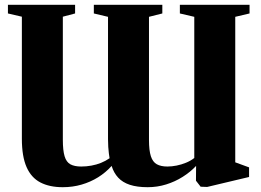

<svg xmlns="http://www.w3.org/2000/svg" viewBox="-20 -763 1087 799"><path d="M1018.5 -743V-707L959 -693V-87.5L1016.5 -66.5V-26.5L842 15L815 14L795.5 -11L796 -72.5Q772 -47 740.2 -27Q708.5 -7 671.5 4.5Q634.5 16 594.5 16Q550.5 16 520.2 6Q490 -4 471.8 -23.8Q453.5 -43.5 444.5 -72.5Q420 -45 388.2 -25.2Q356.5 -5.5 319.5 5.2Q282.5 16 241 16Q186 16 148 -3.8Q110 -23.5 90.5 -67.8Q71 -112 71 -185.5V-693.5L13 -707V-743H292.5V-707L241.5 -693.5V-181.5Q241.5 -137 248.8 -112.8Q256 -88.5 273 -79.2Q290 -70 318 -70Q339.5 -70 360.2 -73.8Q381 -77.5 400.2 -85.2Q419.5 -93 436 -104.5Q434.5 -113 433 -125Q431.5 -137 430.5 -151.5Q429.5 -166 429.5 -183V-693L370.5 -707V-743H655.5V-707L600 -693V-180Q600 -137 607.8 -113Q615.5 -89 632.5 -79.5Q649.5 -70 676.5 -70Q695 -70 715 -74Q735 -78 754 -85.8Q773 -93.5 788.5 -105.5V-693L728.5 -707V-743Z"/></svg>

Font: Merriweather 96pt ExtraBold
Style: Regular
Weight: 800
Version: Version 2.100